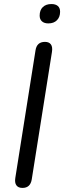

<svg xmlns="http://www.w3.org/2000/svg" viewBox="-20 -918 316 945"><path d="M90.7 6.9Q69.9 6.9 60.7 -5.9Q51.5 -18.7 55.4 -42.6L154.8 -670.2Q161.1 -711.9 201.3 -711.9Q221.6 -711.9 230.6 -699.3Q239.6 -686.7 235.7 -662.4L136.3 -35.3Q129.5 6.9 90.7 6.9ZM217.9 -802.8Q197.8 -802.8 186.5 -812.9Q175.2 -823 175.2 -841.1Q175.2 -868.2 190.7 -883.1Q206.2 -898.1 233.2 -898.1Q253.3 -898.1 264.6 -888.5Q275.8 -878.9 275.8 -860.2Q275.8 -834.2 260.4 -818.5Q244.9 -802.8 217.9 -802.8Z"/></svg>

Font: Nunito Variable Extra Light
Style: Italic
Weight: 200
Italic angle: -9°
Designer: Vernon Adams
Foundry: Vernon Adams
Version: Version 3.602